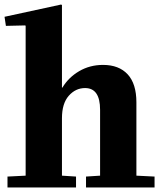

<svg xmlns="http://www.w3.org/2000/svg" viewBox="-32 -826 703 846"><path d="M241 -52 303 -48V0H1V-48L81 -52V-712L79 -714L-6 -712L-12 -752L237 -806L241 -804V-440H243Q270 -485 317 -512.5Q364 -540 422 -540Q492 -540 530.5 -498.5Q569 -457 569 -375V-52L649 -48V0H347V-48L409 -52V-342Q409 -438 343 -438Q301 -438 271 -404Q241 -370 241 -305Z"/></svg>

Font: Minipax
Style: Bold
Weight: 700
Designer: Raphaël Ronot, Igor Stepanchenko (Cyrillic)
Foundry: steppetype
Version: Version 1.002